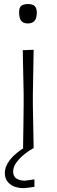

<svg xmlns="http://www.w3.org/2000/svg" viewBox="-20 -748 286 970"><path d="M96.5 0Q97.5 -56 98.2 -107.8Q99 -159.5 99.5 -220.5V-270.5Q98.5 -333 97.2 -386Q96 -439 95 -494.5L150 -496.5Q149 -440 148 -386.8Q147 -333.5 146 -270.5V-220.5Q147 -159.5 148 -107.8Q149 -56 150 0ZM120.5 -629.5Q97.5 -629.5 87 -643Q76.5 -656.5 76.5 -687Q76.5 -709 87 -718.2Q97.5 -727.5 121.5 -727.5Q145 -727.5 155.5 -717.2Q166 -707 166 -683.5Q166 -629.5 120.5 -629.5ZM100 202.5Q56 202.5 30.2 181.8Q4.5 161 4.5 126Q4.5 93 30.5 59.2Q56.5 25.5 112 -8V-20.5L136.5 -22L150 0Q107 23.5 76.8 55.8Q46.5 88 46.5 118.5Q46.5 142.5 62 153.2Q77.5 164 103 165Q135 161.5 154 158V196Q137 198.5 121.2 200.5Q105.5 202.5 100 202.5Z"/></svg>

Font: Commissioner Loud ExtraLight
Style: Regular
Weight: 200
Designer: Kostas Bartsokas
Foundry: Kostas Bartsokas
Version: Version 1.000; ttfautohint (v1.8.3)